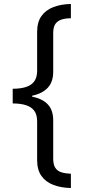

<svg xmlns="http://www.w3.org/2000/svg" viewBox="-20 -812 431 967"><path d="M44 -365Q84 -365 111.5 -374Q139 -383 153 -403Q167 -423 167 -455V-651Q167 -701 189 -731.5Q211 -762 249.5 -776.5Q288 -791 337 -792V-720Q310 -720 290 -713.5Q270 -707 259 -691.5Q248 -676 248 -645V-450Q248 -400 221 -370.5Q194 -341 142 -330V-325Q194 -315 221 -286Q248 -257 248 -206V-13Q248 18 259 34Q270 50 290 56Q310 62 337 63V135Q288 134 249.5 119.5Q211 105 189 74.5Q167 44 167 -6V-201Q167 -234 153 -253.5Q139 -273 111.5 -282Q84 -291 44 -291Z"/></svg>

Font: hexoriya15
Style: Book
Weight: 400
Designer: Jelle Bosma - Monotype Design Team
Foundry: Monotype Imaging Inc.
Version: Version 2.003